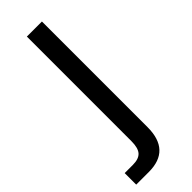

<svg xmlns="http://www.w3.org/2000/svg" viewBox="-263 -544 730 730"><g transform="rotate(-45 102.5 -179.0)"><path d="M-28 167V105H16Q48 105 62 89.5Q76 74 76 37V-525H157V43Q157 167 40 167Z"/></g></svg>

Font: Mona Sans
Style: Regular
Weight: 400
Designer: Deni Anggara
Foundry: GitHub
Version: Version 2.000;Glyphs 3.2.3 (3260)